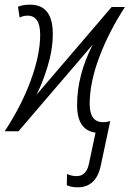

<svg xmlns="http://www.w3.org/2000/svg" viewBox="-33 -562 555 822"><path d="M299 240Q378 240 398 149L439 -44Q426 -39 408 -39Q351 -39 351 -117Q351 -209 392.5 -318.5Q434 -428 502 -532H445L123 -156Q149 -206 171 -278Q193 -350 193 -417Q193 -542 96 -542Q64 -542 44 -533L51 -487Q67 -495 85 -495Q139 -495 139 -413Q139 -328 99 -218.5Q59 -109 -13 0H46L364 -371Q297 -240 297 -112Q297 -5 376 6L348 138Q337 192 295 192Q274 192 254 183L253 231Q273 240 299 240Z"/></svg>

Font: Noto Sans Display SemiCondensed Light
Style: Italic
Weight: 300
Width: 4
Italic angle: -12°
Designer: Monotype Design Team
Foundry: Monotype Imaging Inc.
Version: Version 1.900